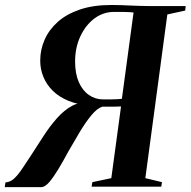

<svg xmlns="http://www.w3.org/2000/svg" viewBox="-54 -768 784 790"><path d="M-34.5 2 -31.5 -17.5Q-18 -18.5 -6.8 -25.2Q4.5 -32 16.2 -45.8Q28 -59.5 41.8 -80.5Q55.5 -101.5 74.5 -130Q99 -168 125 -208.2Q151 -248.5 180.5 -281.8Q210 -315 243.2 -332.8Q276.5 -350.5 315 -343.5L319.5 -333.5Q267 -337 228 -353Q189 -369 163.2 -394.5Q137.5 -420 124.5 -451.8Q111.5 -483.5 111.5 -518.5Q111.5 -563.5 129.5 -604.5Q147.5 -645.5 183.5 -677.8Q219.5 -710 274.8 -728.8Q330 -747.5 404.5 -747.5Q426 -747.5 445.2 -746.8Q464.5 -746 483.2 -745.2Q502 -744.5 521.2 -743.8Q540.5 -743 562.5 -743H710L708 -724.5L634.5 -708.5L544 -35L612.5 -18.5L609.5 0H323L326 -18.5L404 -35L444 -330Q432.5 -329.5 420.5 -329.2Q408.5 -329 395.8 -329Q383 -329 367.5 -329Q345.5 -322.5 321.5 -293.2Q297.5 -264 273.5 -223.8Q249.5 -183.5 226 -142.5Q206 -105 186.2 -72.2Q166.5 -39.5 148.8 -18.8Q131 2 115.5 2ZM447.5 -361.5 495.5 -716.5Q489 -717.5 480.8 -718Q472.5 -718.5 457.5 -718.8Q442.5 -719 415.5 -719Q370.5 -719 334.2 -691.8Q298 -664.5 276.5 -618.2Q255 -572 255 -514.5Q255 -465 270.2 -430.2Q285.5 -395.5 311.8 -377.2Q338 -359 370 -359Q379.5 -359 390.2 -359Q401 -359 411.2 -359.2Q421.5 -359.5 431 -360Q440.5 -360.5 447.5 -361.5Z"/></svg>

Font: Merriweather 144pt SemiBold
Style: Italic
Weight: 600
Italic angle: -7.8°
Version: Version 2.101